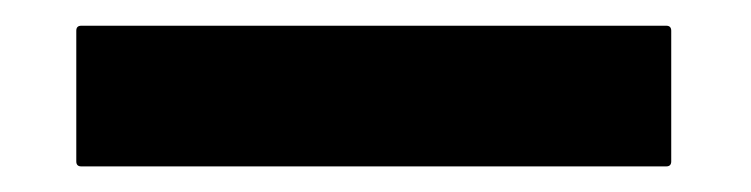

<svg xmlns="http://www.w3.org/2000/svg" viewBox="-20 -25 587 150"><path d="M500.5 105H43.5Q39.6 105 39.6 101.1V-1Q39.6 -4.9 43.5 -4.9H500.5Q504.4 -4.9 504.4 -1V101.1Q504.4 105 500.5 105Z"/></svg>

Font: Koulen
Style: Regular
Weight: 400
Designer: Danh Hong
Version: Version 8.00;December 21, 2023;FontCreator 13.0.0.2620 64-bi